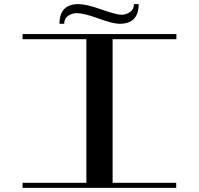

<svg xmlns="http://www.w3.org/2000/svg" viewBox="-20 -916 970 936"><path d="M529 0H401V-750H529ZM839 -25V0H507V-25ZM423 0H90V-25H423ZM90 -725V-750H428V-725ZM840 -750V-725H507V-750ZM363 -896Q270 -896 270 -800H293Q293 -826 312.5 -839Q332 -852 354 -852Q388 -852 459.5 -826Q531 -800 563 -800Q656 -800 656 -896H633Q633 -870 613.5 -857Q594 -844 572 -844Q548 -844 474 -870Q400 -896 363 -896Z"/></svg>

Font: Solide Mirage
Style: Mono
Weight: 400
Width: 6
Designer: Jérémy Landes
Foundry: Velvetyne Type Foundry
Version: Version 1.1